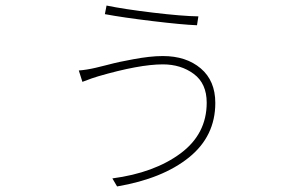

<svg xmlns="http://www.w3.org/2000/svg" viewBox="-20 -635 1040 692"><path d="M725 -265Q725 -334 678.5 -368.5Q632 -403 567 -403Q482 -403 334 -360Q316 -355 277 -340L264 -381Q292 -383 326 -391Q332 -392 362.5 -400Q393 -408 412 -412Q431 -416 460.5 -421.5Q490 -427 516.5 -430Q543 -433 567 -433Q651 -433 703.5 -388.5Q756 -344 756 -264Q756 -144 661 -67.5Q566 9 402 37L385 8Q536 -12 630.5 -82Q725 -152 725 -265ZM364 -615Q427 -602 531 -589.5Q635 -577 695 -576L690 -544Q637 -546 529.5 -559Q422 -572 358 -584Z"/></svg>

Font: Noto Sans Korean Thin
Style: Regular
Weight: 250
Designer: Ryoko NISHIZUKA  (kana & ideographs); Paul D. Hunt (Latin, Greek & Cyrillic); Wenlong ZHANG  (bopomofo); Sandoll Communi
Foundry: Adobe Systems Incorporated
Version: Version 1.0001;PS 1;hotconv 1.0.78;makeotf.lib2.5.61930